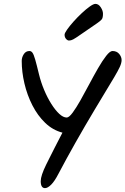

<svg xmlns="http://www.w3.org/2000/svg" viewBox="-20 -959 647 990"><path d="M212 11Q190 11 190 -25Q190 -53 218 -110Q224 -122 236.5 -147Q249 -172 263 -199.5Q277 -227 288 -248Q299 -269 302 -275Q252 -288 213 -325.5Q174 -363 147 -416Q120 -469 106 -528.5Q92 -588 92 -645Q92 -663 102.5 -679.5Q113 -696 132 -696Q141 -696 147.5 -687Q154 -678 161.5 -652Q169 -626 181 -576Q191 -535 207.5 -495.5Q224 -456 244.5 -423.5Q265 -391 285.5 -372Q306 -353 324 -353Q336 -353 354.5 -378Q373 -403 395 -442Q417 -481 440 -524.5Q463 -568 485.5 -607Q508 -646 527.5 -671Q547 -696 560 -696Q582 -696 594.5 -681Q607 -666 607 -649Q607 -634 597.5 -613.5Q588 -593 569 -561Q520 -480 468.5 -394Q417 -308 369.5 -224Q322 -140 282 -64Q262 -25 244 -7Q226 11 212 11ZM336 -750Q328 -750 320.5 -758.5Q313 -767 313 -780Q313 -788 326 -806.5Q339 -825 359 -847.5Q379 -870 401.5 -891Q424 -912 443 -925.5Q462 -939 472 -939Q488 -939 499.5 -921.5Q511 -904 511 -888Q511 -867 504.5 -859Q498 -851 479 -838Q423 -800 396 -781Q369 -762 357.5 -756Q346 -750 336 -750Z"/></svg>

Font: Solitreo
Style: Regular
Weight: 400
Designer: Nathan Gross, Bryan Kirschen, Binghamton University
Foundry: Eli Heuer
Version: Version 1.100; ttfautohint (v1.8.4.7-5d5b)